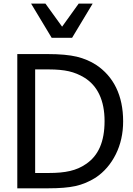

<svg xmlns="http://www.w3.org/2000/svg" viewBox="-20 -1020 718 1040"><path d="M406.2 -1000.5 316.4 -875.5 226.1 -1000.5H148.4L259.8 -815.4H370.6L481.9 -1000.5ZM647 -362.8C647 -502.9 595.2 -606.4 499.5 -669.4C469.7 -688.5 435.5 -703.1 396 -712.9C356.4 -722.2 304.2 -727.1 239.3 -727.1H73.7V0H241.2C302.2 0 351.1 -3.9 388.7 -12.2C426.3 -20.5 462.9 -35.6 498.5 -58.1C544.4 -88.9 580.6 -130.9 607.4 -184.6C633.8 -237.8 647 -297.4 647 -362.8ZM546.4 -364.3C546.4 -252.4 513.2 -176.8 445.3 -131.3C394 -95.7 334 -83 244.1 -83H170.4V-644H244.1C287.6 -644 323.7 -640.6 353.5 -633.8C382.8 -627 410.2 -615.7 436 -600.1C508.8 -555.7 546.4 -475.6 546.4 -364.3Z"/></svg>

Font: SG Kara
Style: Regular
Weight: 400
Designer: Damoon Khanjanzadeh
Version: Version 1.000